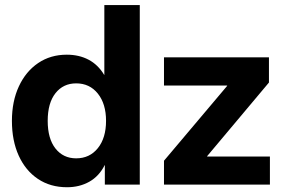

<svg xmlns="http://www.w3.org/2000/svg" viewBox="-20 -748 1161 778"><path d="M251.5 10.7Q184.1 10.7 133.8 -22.9Q83.5 -56.6 55.9 -117.2Q28.3 -177.7 28.3 -258.3Q28.3 -337.4 56.4 -397.9Q84.5 -458.5 134.5 -492.4Q184.6 -526.4 250.5 -526.4Q300.3 -526.4 338.9 -506.1Q377.4 -485.8 402.3 -444.3H402.8V-727.5H546.4V0H404.8V-79.1H404.3Q381.8 -34.2 342 -11.7Q302.2 10.7 251.5 10.7ZM288.6 -106.4Q343.3 -106.4 376.5 -147.7Q409.7 -189 409.7 -258.3Q409.7 -327.1 376.5 -368.7Q343.3 -410.2 288.6 -410.2Q236.3 -410.2 204.8 -370.4Q173.3 -330.6 173.3 -258.3Q173.3 -186 204.8 -146.2Q236.3 -106.4 288.6 -106.4ZM644.5 0V-96.7L900.4 -399.9V-401.4H644.5V-515.6H1069.8V-413.6L819.3 -115.2V-113.8H1073.7V0Z"/></svg>

Font: Inter Display
Style: Bold
Weight: 700
Designer: Rasmus Andersson
Foundry: rsms
Version: Version 4.001;git-9221beed3